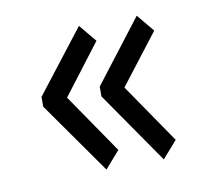

<svg xmlns="http://www.w3.org/2000/svg" viewBox="-50 -453 475 445"><g transform="rotate(-10 187.5 -230.5)"><path d="M167 -61 202 -101 106 -241 196 -359 162 -400 48 -253V-230ZM302 -61 337 -101 241 -241 332 -359 298 -400 185 -253V-230Z"/></g></svg>

Font: Inconsolata Condensed Thin
Style: Regular
Weight: 100
Width: 3
Monospace: yes
Designer: Raph Levien, Cyreal, Brenton Simpson
Foundry: Raph Levien, Cyreal, Google
Version: Version 3.100